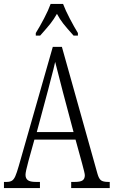

<svg xmlns="http://www.w3.org/2000/svg" viewBox="-20 -951 575 971"><path d="M0 -31H14Q30 -31 40 -37Q50 -43 57.5 -60Q65 -77 75 -112L247 -714H293L473 -72Q480 -47 491 -39Q502 -31 527 -31H535V0H340V-31H359Q387 -31 398 -39Q409 -47 409 -65Q409 -74 395 -125L362 -245H154L124 -137Q109 -82 109 -67Q109 -49 120.5 -40Q132 -31 161 -31H182V0H0ZM352 -283 298 -486Q267 -604 259 -638Q254 -613 235 -542Q233 -533 224 -499L166 -283ZM161 -784Q181 -816 203 -858Q225 -900 236 -931H299Q311 -899 333 -857Q355 -815 374 -784V-771H352Q317 -810 300 -831.5Q283 -853 268 -881Q252 -853 235 -831.5Q218 -810 183 -771H161Z"/></svg>

Font: Noto Serif CondLight
Style: Regular
Weight: 300
Width: 3
Designer: Monotype Design Team
Foundry: Monotype Imaging Inc.
Version: Version 1.001